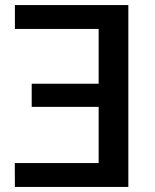

<svg xmlns="http://www.w3.org/2000/svg" viewBox="-20 -740 614 760"><path d="M488 0H39L38.5 -94.5H370.5V-317H105.5V-408.5H370.5V-625.5H39V-720H488Z"/></svg>

Font: Lato SemiBold
Style: Regular
Weight: 600
Designer: Lukasz Dziedzic with Adam Twardoch and Botio Nikoltchev
Foundry: tyPoland Lukasz Dziedzic
Version: Version 2.015; 2015-08-06; http://www.latofonts.com/